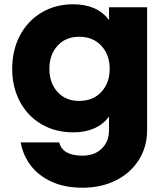

<svg xmlns="http://www.w3.org/2000/svg" viewBox="-20 -530 775 898"><path d="M77 136H257Q272 198 366 198Q422 198 456 165Q490 132 490 77V15Q435 89 322 89Q239 89 174 51Q109 13 73 -55Q37 -123 37 -208Q37 -295 73 -363.5Q109 -432 174 -471Q239 -510 322 -510Q435 -510 490 -436V-496H668V79Q668 157 629 218.5Q590 280 521.5 314Q453 348 366 348Q282 348 220.5 319.5Q159 291 123 243Q87 195 77 136ZM493 -208Q493 -274 454 -316Q415 -358 350 -358Q287 -358 249 -316Q211 -274 211 -208Q211 -142 249 -100Q287 -58 350 -58Q415 -58 454 -100Q493 -142 493 -208Z"/></svg>

Font: Gmarket Sans TTF Bold
Style: Regular
Weight: 700
Designer: Creative Director : Sungho Lee; Art Director : Kiwoong Choi; Project Manager : Sori Yang, Jongwook Yoon; Font Designer :
Foundry: Sandoll Inc.
Version: Version 1.000;hotconv 1.0.109;makeotfexe 2.5.65596